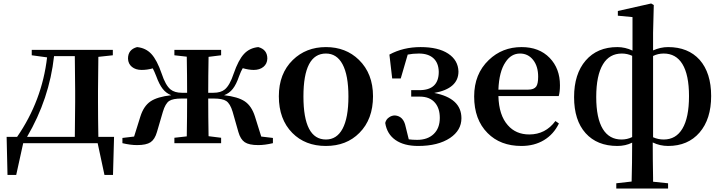

<svg xmlns="http://www.w3.org/2000/svg" viewBox="-20 -821 4135 1101"><path d="M23 182 18 -36H78Q221 -243 250 -492L162 -504V-535H627V-504L544 -495Q542 -381 542 -300V-235Q542 -150 544 -36H634L628 182H579L540 0H113L73 182ZM135 -36H409Q411 -150 411 -235V-300Q411 -385 409 -499H290Q263 -254 135 -36Z M766 11Q728 11 682 0V-30L749 -38L785 -153Q804 -213 843 -239.5Q882 -266 962 -275Q933 -286 913 -311.5Q893 -337 876 -384Q865 -412 856 -429Q825 -420 792 -420Q758 -420 736.5 -437.5Q715 -455 714 -485Q714 -537 766 -551Q816 -546 848 -511.5Q880 -477 907 -399Q929 -332 958 -308Q982 -289 1023 -289H1053Q1053 -384 1051 -496L980 -504V-535H1248V-504L1176 -495Q1174 -383 1174 -289H1204Q1246 -289 1269 -308Q1298 -332 1320 -399Q1347 -477 1379 -511.5Q1411 -546 1461 -551Q1513 -537 1513 -485Q1512 -455 1490.5 -437.5Q1469 -420 1435 -420Q1407 -420 1372 -430Q1362 -414 1351 -384Q1335 -337 1315 -311.5Q1295 -286 1265 -275Q1345 -266 1384 -239.5Q1423 -213 1442 -153L1478 -38L1545 -30V0Q1499 11 1461 11Q1408 11 1383.5 -5.5Q1359 -22 1347 -64L1314 -180Q1300 -227 1277 -242Q1256 -256 1205 -256H1174Q1174 -152 1176 -40L1248 -31V0H980V-31L1051 -39Q1053 -153 1053 -256H1022Q971 -256 950 -242Q928 -227 914 -180L880 -64Q868 -22 843.5 -5.5Q819 11 766 11Z M1656 -59Q1579 -137 1579 -269Q1579 -399 1659 -477Q1735 -551 1849 -551Q1963 -551 2038 -478Q2119 -399 2119 -269Q2119 -137 2041 -59Q1967 16 1848.5 16Q1730 16 1656 -59ZM1849 -21Q1911 -21 1944 -82Q1978 -145 1978 -267.5Q1978 -390 1944 -453Q1911 -514 1849 -514Q1720 -514 1720 -268Q1720 -21 1849 -21Z M2378 16Q2297 16 2248 -18Q2199 -52 2189 -116Q2194 -137 2211 -148Q2226 -159 2245 -159Q2294 -155 2306 -95L2324 -22Q2345 -19 2372 -19Q2432 -19 2467 -52.5Q2502 -86 2502 -145Q2502 -198 2476 -230Q2446 -267 2387 -267H2338V-304H2385Q2496 -304 2496 -409Q2495 -460 2465.5 -487Q2436 -514 2382 -514Q2347 -514 2318 -508L2278 -371H2229L2213 -508Q2292 -551 2392 -551Q2493 -551 2550 -513.5Q2607 -476 2609 -411Q2609 -313 2470 -288Q2626 -258 2626 -143Q2626 -74 2561 -30Q2492 16 2378 16Z M2970 16Q2849 16 2776 -58Q2699 -135 2699 -268Q2699 -397 2783 -477Q2860 -551 2971 -551Q3072 -551 3132 -489Q3191 -428 3191 -332Q3191 -294 3184 -270H2838Q2841 -160 2892 -103Q2938 -50 3015 -50Q3108 -50 3165 -127L3185 -113Q3155 -51 3099.5 -17.5Q3044 16 2970 16ZM2838 -307H3009Q3042 -307 3055 -325Q3066 -341 3066 -381Q3066 -441 3037 -477.5Q3008 -514 2962 -514Q2911 -514 2879 -465Q2842 -411 2838 -307Z M3514 260V230L3602 220Q3605 114 3605 -3Q3567 16 3520 16Q3404 16 3338 -57.5Q3272 -131 3272 -264Q3272 -397 3338.5 -474Q3405 -551 3520 -551Q3565 -551 3607 -531V-723L3523 -731V-758L3714 -801L3729 -792L3725 -633V-532Q3768 -551 3811 -551Q3926 -551 3992 -478Q4058 -403 4058 -270.5Q4058 -138 3991.5 -61Q3925 16 3811 16Q3765 16 3723 -4Q3723 92 3725 199Q3725 213 3725 221L3811 230V260ZM3544 -21Q3577 -21 3605 -35V-501Q3577 -514 3546 -514Q3475 -514 3438 -453Q3399 -389 3399 -265Q3399 -143 3437 -81Q3474 -21 3544 -21ZM3786 -21Q3856 -21 3893 -83Q3931 -146 3931 -270Q3931 -392 3893 -454Q3856 -514 3786 -514Q3753 -514 3725 -500V-34Q3754 -21 3786 -21Z"/></svg>

Font: GenRyuMin TW B
Style: Regular
Weight: 700
Version: Version 1.501;PS 1;hotconv 16.6.51;makeotf.lib2.5.65220